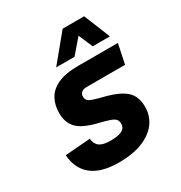

<svg xmlns="http://www.w3.org/2000/svg" viewBox="-177 -875 955 1014"><g transform="rotate(-30 300.0 -368.5)"><path d="M256 12Q150 12 93.5 -32.5Q37 -77 31 -162L184 -174Q188 -140 209 -125Q230 -110 275 -110Q320 -110 344 -121.5Q368 -133 368 -160Q368 -176 360.5 -186Q353 -196 331.5 -204Q310 -212 269 -222Q183 -242 147.5 -276.5Q112 -311 112 -372Q112 -420 132.5 -457.5Q153 -495 199.5 -516.5Q246 -538 325 -538H566L541 -419H308Q286 -419 275 -409.5Q264 -400 264 -384Q264 -364 279.5 -354.5Q295 -345 338 -334Q412 -317 452 -295Q492 -273 507 -243.5Q522 -214 522 -175Q522 -121 492 -79Q462 -37 402.5 -12.5Q343 12 256 12ZM219 -589 351 -749H482L547 -589H442L405 -675L331 -589Z"/></g></svg>

Font: Geist Mono ExtraBold
Style: Italic
Weight: 800
Italic angle: -12°
Monospace: yes
Designer: Basement.studio, Andrés Briganti, Mateo Zaragoza
Foundry: Basement.studio, Vercel, Andrés Briganti, Guido Ferreyra, Mateo Zaragoza
Version: Version 1.500; ttfautohint (v1.8.4.7-5d5b)